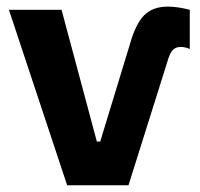

<svg xmlns="http://www.w3.org/2000/svg" viewBox="-20 -549 593 569"><path d="M479.4 -377Q485.6 -395.2 493.8 -402.5Q502 -409.8 515.4 -409.8Q522 -409.8 528.5 -408.5Q535 -407.2 542.4 -403.8V-520Q523.4 -524.8 507.5 -527.1Q491.6 -529.4 477 -529.4Q433.2 -529.4 407.5 -504Q381.8 -478.6 364.4 -416L277 -129.6H267L162.4 -520H6.4L179 0H360.8Z"/></svg>

Font: Fixel Variable
Style: Regular
Weight: 100
Width: 3
Designer: AlfaBravo + MacPaw
Foundry: Kyrylo Tkachov, Marchela Mozhyna, Serhii Makarenko, Maria Weinstein, Zakhar Kryvoshyya
Version: Version 1.211